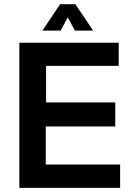

<svg xmlns="http://www.w3.org/2000/svg" viewBox="-20 -904 644 924"><path d="M551.3 -698.2V-586.9H201.7V-411.1H534.7V-295.4H200.2V-112.3H558.1V0H73.2V-698.2ZM269.5 -883.8H342.8L428.2 -756.8H340.3L306.2 -820.3L272 -756.8H184.1Z"/></svg>

Font: SansationBold
Style: Bold
Weight: 700
Designer: Bernd Montag
Version: Version 1.301